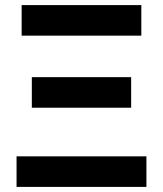

<svg xmlns="http://www.w3.org/2000/svg" viewBox="-20 -734 640 754"><path d="M45 0V-120H555V0ZM105 -311V-431H495V-311ZM65 -594V-714H535V-594Z"/></svg>

Font: Noto Sans Mono
Style: Bold
Weight: 700
Designer: Monotype Design Team
Foundry: Monotype Imaging Inc.
Version: Version 2.014